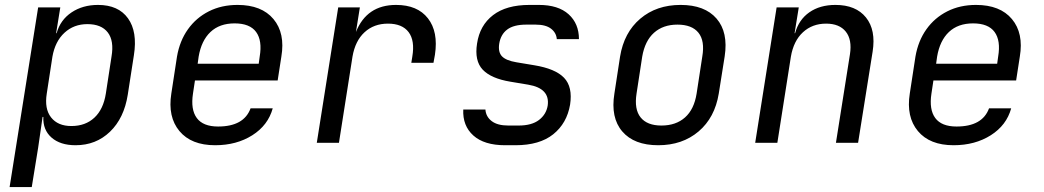

<svg xmlns="http://www.w3.org/2000/svg" viewBox="-20 -580 4240 780"><path d="M19 180 135 -550H225L208 -445H210Q225 -499 270.5 -529.5Q316 -560 378 -560Q461 -560 500 -505.5Q539 -451 524 -356L499 -195Q484 -100 427 -45Q370 10 287 10Q225 10 189.5 -21Q154 -52 156 -105H153L135 20L109 180ZM270 -68Q327 -68 363.5 -102Q400 -136 410 -200L433 -350Q444 -414 418 -448Q392 -482 335 -482Q280 -482 242 -447Q204 -412 193 -350L170 -200Q160 -138 187.5 -103Q215 -68 270 -68Z M854 10Q757 10 709 -47.5Q661 -105 676 -200L699 -350Q710 -414 743.5 -461Q777 -508 828.5 -534Q880 -560 945 -560Q1043 -560 1091 -502.5Q1139 -445 1123 -350L1108 -253H772L764 -200Q754 -135 779.5 -100.5Q805 -66 866 -66Q971 -66 998 -140H1088Q1069 -71 1005 -30.5Q941 10 854 10ZM783 -321H1031L1035 -350Q1046 -415 1020.5 -450Q995 -485 933 -485Q872 -485 835 -450Q798 -415 787 -350Z M1267 0 1354 -550H1442L1426 -450Q1470 -560 1589 -560Q1676 -560 1718.5 -505.5Q1761 -451 1747 -358L1741 -325H1651L1655 -350Q1666 -415 1640 -449.5Q1614 -484 1556 -484Q1499 -484 1461 -449Q1423 -414 1412 -350L1357 0Z M2032 10Q1947 10 1903 -29.5Q1859 -69 1862 -135H1952Q1954 -106 1977.5 -88Q2001 -70 2045 -70H2087Q2140 -70 2169.5 -92.5Q2199 -115 2205 -151Q2215 -221 2126 -236L2054 -248Q1975 -261 1941 -297Q1907 -333 1918 -403Q1929 -477 1983 -518.5Q2037 -560 2131 -560H2169Q2248 -560 2290 -522Q2332 -484 2332 -421H2242Q2240 -447 2218.5 -463.5Q2197 -480 2156 -480H2118Q2067 -480 2040.5 -460Q2014 -440 2008 -402Q2003 -368 2019.5 -351Q2036 -334 2078 -327L2150 -315Q2236 -301 2271.5 -264Q2307 -227 2296 -155Q2283 -79 2227.5 -34.5Q2172 10 2074 10Z M2654 10Q2556 10 2508 -46Q2460 -102 2476 -200L2499 -350Q2515 -448 2581 -504Q2647 -560 2745 -560Q2843 -560 2891 -504.5Q2939 -449 2924 -351L2900 -200Q2884 -102 2818 -46Q2752 10 2654 10ZM2667 -70Q2726 -70 2763 -103Q2800 -136 2810 -200L2833 -350Q2844 -414 2817.5 -447Q2791 -480 2732 -480Q2674 -480 2637 -447Q2600 -414 2589 -350L2566 -200Q2556 -136 2582.5 -103Q2609 -70 2667 -70Z M3048 0 3135 -550H3225L3208 -445H3210Q3225 -500 3268 -530Q3311 -560 3374 -560Q3457 -560 3498 -509Q3539 -458 3525 -370L3466 0H3376L3433 -360Q3442 -419 3416 -451.5Q3390 -484 3336 -484Q3280 -484 3242 -449Q3204 -414 3193 -350L3138 0Z M3854 10Q3757 10 3709 -47.5Q3661 -105 3676 -200L3699 -350Q3710 -414 3743.5 -461Q3777 -508 3828.5 -534Q3880 -560 3945 -560Q4043 -560 4091 -502.5Q4139 -445 4123 -350L4108 -253H3772L3764 -200Q3754 -135 3779.5 -100.5Q3805 -66 3866 -66Q3971 -66 3998 -140H4088Q4069 -71 4005 -30.5Q3941 10 3854 10ZM3783 -321H4031L4035 -350Q4046 -415 4020.5 -450Q3995 -485 3933 -485Q3872 -485 3835 -450Q3798 -415 3787 -350Z"/></svg>

Font: NKDuy Mono
Style: Italic
Weight: 400
Italic angle: -9°
Monospace: yes
Designer: NKDuy
Foundry: NKDuy
Version: Version 2.251; ttfautohint (v1.8.4.7-5d5b)